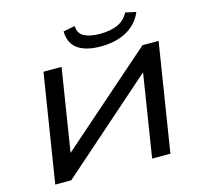

<svg xmlns="http://www.w3.org/2000/svg" viewBox="-128 -1070 1254 1208"><g transform="rotate(-15 499.0 -466.0)"><path d="M85 0 197 -705H315L230 -170L229 -167L842 -705H947L835 0H716L801 -537L802 -540L189 0ZM587 -765Q523 -765 477.5 -782Q432 -799 409 -832Q386 -865 385 -917L461 -932Q463 -882 501.5 -862.5Q540 -843 604 -843Q671 -843 718 -863.5Q765 -884 790 -932L859 -917Q838 -867 799 -833Q760 -799 706.5 -782Q653 -765 587 -765Z"/></g></svg>

Font: Nunito Sans 7pt Expanded SemiBold
Style: Italic
Weight: 600
Width: 7
Italic angle: -9°
Designer: Vernon Adams
Foundry: Vernon Adams
Version: Version 3.101;gftools[0.9.27]